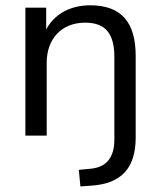

<svg xmlns="http://www.w3.org/2000/svg" viewBox="-20 -505 597 715"><path d="M279.4 189.2 321.6 186.3C432.4 178.4 485.3 120.6 485.3 6.9V-297.1C485.3 -424.5 429.4 -485.3 315.7 -485.3C235.3 -485.3 167.6 -446.1 141.2 -370.6H152V-476.5H74.5V0H153.9V-271.6C153.9 -360.8 209.8 -420.6 297.1 -420.6C372.5 -420.6 405.9 -380.4 405.9 -292.2V14.7C405.9 82.4 375.5 118.6 315.7 123.5L273.5 127.5Z"/></svg>

Font: LL Pando Sans
Style: Regular
Weight: 400
Designer: Joshua Smith
Foundry: Joshua Smith
Version: Version 1.000;Glyphs 3.2.1 (3258)